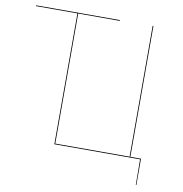

<svg xmlns="http://www.w3.org/2000/svg" viewBox="-88 -763 931 977"><g transform="rotate(10 377.5 -274.0)"><path d="M681 -4V132H678L677 0H234V-676H20V-680H453V-676H238V-4H622V-680H626V-4Z"/></g></svg>

Font: FiraGO Four
Style: Regular
Weight: 100
Designer: bBox Type
Foundry: bBox Type GmbH
Version: Version 1.001